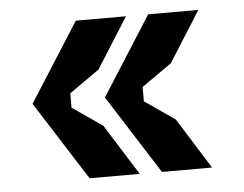

<svg xmlns="http://www.w3.org/2000/svg" viewBox="-40 -537 679 534"><g transform="rotate(-5 300.0 -270.0)"><path d="M329.6 -490 240.6 -349 156.6 -290V-250L240.6 -192L329.6 -50H189.6L49.6 -270L189.6 -490ZM531.6 -490 442.6 -349 358.6 -290V-250L442.6 -192L531.6 -50H391.6L251.6 -270L391.6 -490Z"/></g></svg>

Font: Fliege Mono Thin
Style: Regular
Weight: 100
Version: Version 0.020;Glyphs 3.3 (3306)